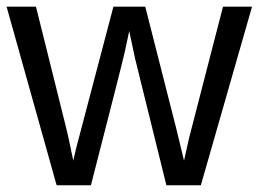

<svg xmlns="http://www.w3.org/2000/svg" viewBox="-21 -548 766 568"><path d="M573.2 0 724.6 -528.3H638.7L538.6 -140.6L523.4 -72.8L501 -165.5L408.7 -528.3H314.5L204.1 -108.9L195.8 -72.8C184.1 -129.4 177.1 -161.6 174.8 -169.4L85.4 -528.3H-1.5L146.5 0H248C308.3 -234.4 341.5 -365.3 347.7 -392.8C353.8 -420.3 358.4 -441.4 361.3 -456.1L378.9 -373.5L471.2 0Z"/></svg>

Font: Arimo
Style: Regular
Weight: 400
Designer: Steve Matteson
Foundry: Monotype Imaging Inc.
Version: Version 1.32